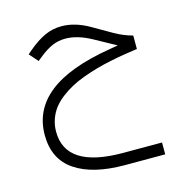

<svg xmlns="http://www.w3.org/2000/svg" viewBox="-104 -452 849 887"><g transform="rotate(-15 321.0 -8.0)"><path d="M460 -223.6 395 -259.3Q327.6 -296.4 270.5 -296.4Q236.8 -296.4 208.7 -284.4Q180.7 -272.5 148.9 -247.6L125 -228.5L88.4 -270L106.4 -285.6Q150.9 -322.8 188.2 -339.6Q225.6 -356.4 267.6 -356.4Q332 -356.4 399.9 -317.4L492.2 -264.2Q533.2 -240.7 577.6 -229V-164.6Q543 -159.7 513.9 -155Q484.9 -150.4 447 -142.6Q409.2 -134.8 377.9 -126Q346.7 -117.2 311.8 -104.5Q276.9 -91.8 249.8 -77.1Q222.7 -62.5 197.3 -43Q171.9 -23.4 155 -1.5Q138.2 20.5 128.2 48.6Q118.2 76.7 118.2 108.4Q118.2 282.7 391.6 282.7H578.1V339.4H385.7Q232.4 339.4 147.9 282.2Q63.5 225.1 63.5 109.9Q63.5 -10.7 160.2 -87.2Q256.8 -163.6 455.1 -196.3L496.6 -203.6Z"/></g></svg>

Font: Shabnam Thin FD
Style: Thin-FD
Weight: 100
Foundry: DejaVu fonts team - Redesigned by Saber Rastikerdar - Based on Vazir font
Version: Version 5.0.0